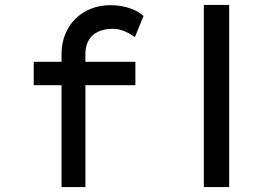

<svg xmlns="http://www.w3.org/2000/svg" viewBox="-20 -760 1122 780"><path d="M911 0V-740H808V0ZM327 0V-414H530V-509H327V-541C327 -596 357 -643 441 -643C472 -643 505 -626 528 -609L563 -695C542 -716 493 -739 429 -739C313 -739 230 -656 230 -541V-509H117V-414H230V0Z"/></svg>

Font: Lexend Peta
Style: Regular
Weight: 400
Designer: Bonnie Shaver-Troup, Thomas Jockin
Foundry: Lexend
Version: Version 1.007